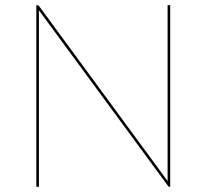

<svg xmlns="http://www.w3.org/2000/svg" viewBox="-20 -720 796 740"><path d="M124 -700Q128.5 -700 131 -696L626.5 -21.5Q626 -24 626 -26.5V-700H636V0H633Q630 0 627.5 -3.5L129.5 -681Q130 -678 130 -674.5V0H120V-700Z"/></svg>

Font: Lato TR Hairline
Style: Regular
Weight: 250
Designer: Lukasz Dziedzic
Foundry: Lukasz Dziedzic
Version: Version 1.104 2013